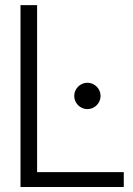

<svg xmlns="http://www.w3.org/2000/svg" viewBox="-20 -748 531 768"><path d="M62 0H475.1V-59.6H128.4V-727.5H62ZM276.9 -364.3C276.9 -335.4 300.8 -311.5 329.6 -311.5C358.4 -311.5 382.3 -335.4 382.3 -364.3C382.3 -393.1 358.4 -417 329.6 -417C300.8 -417 276.9 -393.1 276.9 -364.3Z"/></svg>

Font: Guggenheim Sans Display Light
Style: Regular
Weight: 300
Designer: Modified by Tom Baber under direction of Pentagram Design 2023
Foundry: rsms
Version: Version 1.001;Glyphs 3.1.2 (3151)